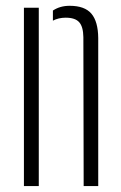

<svg xmlns="http://www.w3.org/2000/svg" viewBox="-20 -626 408 646"><path d="M60.5 0V-600H110.5V0ZM261.5 0 260.5 -501Q260 -536 246.5 -551.2Q233 -566.5 201 -566.5Q189 -566.5 178.2 -564Q167.5 -561.5 158 -556.5V-590.5Q170 -598.5 184 -602.5Q198 -606.5 214.5 -606.5Q265 -606.5 287.5 -580Q310 -553.5 310.5 -498V0Z"/></svg>

Font: Big Shoulders Stencil Text Thin ExtraLight
Style: Regular
Weight: 250
Version: Version 2.001